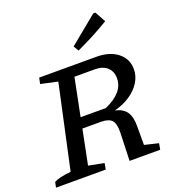

<svg xmlns="http://www.w3.org/2000/svg" viewBox="-174 -1021 1036 1143"><g transform="rotate(-20 344.5 -449.5)"><path d="M-16 0 -9 -34Q8 -43 33.5 -49Q59 -55 98 -59L213 -589L106 -612L114 -650H477Q560 -650 610.5 -610Q661 -570 661 -505Q661 -461 636.5 -422Q612 -383 569 -354.5Q526 -326 470 -312Q521 -301 542.5 -268.5Q564 -236 563 -176V-60L651 -39L644 0H450L456 -179Q457 -234 437.5 -255.5Q418 -277 367 -277H252L208 -58L306 -39L299 0ZM443 -583H313L265 -344H425Q548 -398 548 -488Q548 -532 520 -557.5Q492 -583 443 -583ZM389 -721 370 -754 547 -899H561L598 -831Q497 -770 389 -721Z"/></g></svg>

Font: Piazzolla SC Medium
Style: Italic
Weight: 500
Italic angle: -11.3°
Designer: Juan Pablo del Peral
Foundry: Huerta Tipografica
Version: Version 1.330